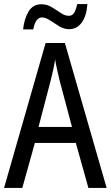

<svg xmlns="http://www.w3.org/2000/svg" viewBox="-20 -927 547 947"><path d="M416 0 354 -222H152L90 0H0L205 -715H300L506 0ZM274 -530Q269 -553 262 -582.5Q255 -612 252 -634Q248 -608 242 -581Q236 -554 230 -530L170 -301H335ZM94 -782Q99 -833 120.5 -869.5Q142 -906 185 -906Q211 -906 234.5 -892Q258 -878 279 -863.5Q300 -849 320 -849Q337 -849 346 -864.5Q355 -880 361 -907H411Q407 -848 383 -815.5Q359 -783 321 -783Q296 -783 272 -797.5Q248 -812 226.5 -826.5Q205 -841 187 -841Q155 -841 144 -782Z"/></svg>

Font: Noto Sans Bengali UI Condensed
Style: Regular
Weight: 400
Width: 3
Designer: Jelle Bosma - Monotype Design Team
Foundry: Monotype Imaging Inc.
Version: Version 2.003; ttfautohint (v1.8.4.7-5d5b)